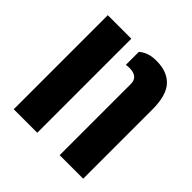

<svg xmlns="http://www.w3.org/2000/svg" viewBox="-166 -738 866 866"><g transform="rotate(45 267.5 -305.0)"><path d="M340 0V-454Q340 -501 284 -501Q279 -501 273.8 -500.5Q268.5 -500 263 -499V-582Q278.5 -595.5 298.8 -602.8Q319 -610 349 -610Q416.5 -610 453.2 -571Q490 -532 490 -441V0ZM47 0V-600H197V0Z"/></g></svg>

Font: Big Shoulders Stencil Text Black
Style: Regular
Weight: 900
Designer: Patric King
Foundry: XO Type Co
Version: Version 1.000